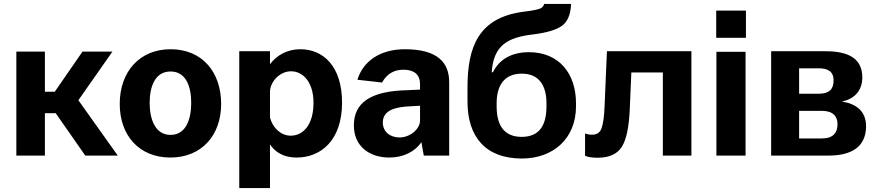

<svg xmlns="http://www.w3.org/2000/svg" viewBox="-20 -790 4457 975"><path d="M413 0H578L378 -281L551 -528H399L258 -324H208V-528H63V0H208V-215H263Z M845 10C1005 10 1103 -104 1103 -262C1103 -424 1007 -540 846 -540C691 -540 588 -428 588 -262C588 -103 686 10 845 10ZM846 -105C766 -105 740 -188 740 -268C740 -348 766 -427 846 -427C926 -427 951 -348 951 -268C951 -187 926 -105 846 -105Z M1351 165V-57C1390 1 1447 10 1487 10C1608 10 1717 -76 1717 -269C1717 -454 1621 -540 1505 -540C1438 -540 1385 -509 1351 -464V-530H1195V165ZM1456 -101C1407 -101 1365 -140 1351 -193V-323C1351 -373 1399 -428 1458 -428C1518 -428 1572 -374 1572 -268C1572 -157 1520 -101 1456 -101Z M1957 10C2030 10 2088 -21 2120 -68L2132 0H2261V-373C2261 -473 2201 -540 2036 -540C1911 -540 1824 -480 1795 -385L1920 -371C1948 -421 1988 -436 2029 -436C2083 -436 2113 -411 2113 -363V-335L2049 -332C1861 -328 1777 -268 1777 -153C1777 -48 1855 10 1957 10ZM2009 -92C1962 -92 1924 -120 1924 -168C1924 -232 1991 -247 2061 -250L2113 -253V-177C2112 -133 2061 -92 2009 -92Z M2666 -525C2580 -525 2516 -490 2483 -423H2477C2486 -560 2558 -600 2686 -615C2758 -624 2807 -639 2835 -660C2863 -681 2878 -718 2880 -770H2743C2741 -761 2736 -754 2728 -749C2718 -743 2688 -736 2635 -730C2411 -699 2354 -554 2354 -346V-274C2354 -95 2446 15 2630 15C2790 15 2905 -87 2905 -250V-266C2905 -414 2821 -525 2666 -525ZM2502 -266C2502 -351 2537 -416 2630 -416C2722 -416 2755 -349 2755 -266V-250C2755 -163 2726 -95 2629 -95C2533 -95 2502 -163 2502 -250Z M3186 -422H3346V0H3491V-530H3062L3050 -248C3048 -198 3043 -162 3035 -139C3027 -117 3011 -106 2987 -106C2972 -106 2963 -108 2951 -112V1C2966 8 2989 11 3014 11C3074 11 3115 -8 3138 -45C3161 -82 3174 -145 3178 -234Z M3618 -527V0H3766V-527ZM3617 -736V-598H3768V-736Z M3896 0H4189C4290 0 4378 -35 4378 -149C4378 -225 4328 -263 4257 -274V-275C4321 -288 4359 -332 4359 -397C4359 -510 4261 -530 4168 -530H3896ZM4038 -87V-227H4154C4209 -227 4233 -200 4233 -160C4233 -115 4210 -87 4154 -87ZM4038 -314V-443H4137C4181 -443 4213 -430 4213 -381C4213 -338 4192 -314 4138 -314Z"/></svg>

Font: Cheyenne Sans
Style: Bold
Weight: 700
Designer: The Public Sans project authors (U.S. Web Design System), Libre Franklin designed by Pablo Impallari and Rodrigo Fuenzal
Foundry: The Cheyenne Sans Project Authors
Version: Version 2.007